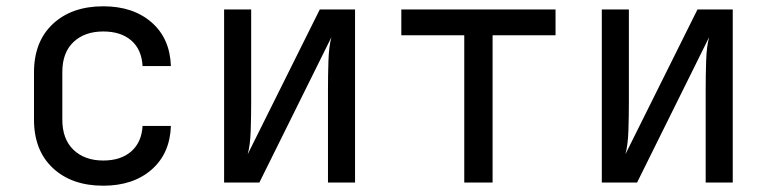

<svg xmlns="http://www.w3.org/2000/svg" viewBox="-20 -580 2440 610"><path d="M308 10Q208 10 148 -46Q88 -102 88 -200V-350Q88 -448 148 -504Q208 -560 308 -560Q403 -560 461.5 -509Q520 -458 523 -370H433Q430 -423 397 -451.5Q364 -480 308 -480Q249 -480 213.5 -446.5Q178 -413 178 -351V-200Q178 -138 213.5 -104Q249 -70 308 -70Q364 -70 397 -99Q430 -128 433 -180H523Q520 -92 461.5 -41Q403 10 308 10Z M692 0V-550H778V-254Q778 -211 776.5 -165Q775 -119 767 -90L996 -550H1108V0H1022V-297Q1022 -341 1023.5 -387Q1025 -433 1033 -462L804 0Z M1455 0V-468H1255V-550H1745V-468H1545V0Z M1892 0V-550H1978V-254Q1978 -211 1976.5 -165Q1975 -119 1967 -90L2196 -550H2308V0H2222V-297Q2222 -341 2223.5 -387Q2225 -433 2233 -462L2004 0Z"/></svg>

Font: JetBrainsMonoNL NFM
Style: Regular
Weight: 400
Monospace: yes
Designer: Philipp Nurullin, Konstantin Bulenkov
Foundry: JetBrains
Version: Version 2.304; ttfautohint (v1.8.4.7-5d5b);Nerd Fonts 3.3.0